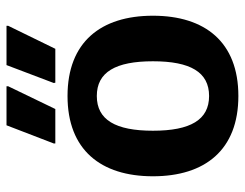

<svg xmlns="http://www.w3.org/2000/svg" viewBox="-101 -639 752 590"><g transform="rotate(-90 275.0 -344.0)"><path d="M235 -550 305 -695V-700H185L129.2 -555V-550ZM420 -550 490.8 -695V-700H370L315 -555L315.8 -550ZM275 12.5C440.8 12.5 521.7 -90 521.7 -250C521.7 -410 440.8 -512.5 275 -512.5C109.2 -512.5 28.3 -410 28.3 -250C28.3 -90 109.2 12.5 275 12.5ZM275 -77.5C201.7 -77.5 168.3 -135 168.3 -250C168.3 -365 201.7 -422.5 275 -422.5C348.3 -422.5 381.7 -365 381.7 -250C381.7 -135 348.3 -77.5 275 -77.5Z"/></g></svg>

Font: Familjen Grotesk
Style: Bold
Weight: 700
Designer: Anders Wikstroem, Jonas Baeckman, Matilda Gysing, Kristian Moeller
Foundry: Familjen STHLM AB
Version: Version 2.000